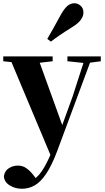

<svg xmlns="http://www.w3.org/2000/svg" viewBox="-27 -894 645 1185"><path d="M108 271Q66 271 32.5 250Q-1 229 -3 193Q3 159 28.5 143.5Q54 128 83 128Q113 128 135.5 144Q158 160 177 184L208 224L171 250L152 233Q199 209 230 164Q261 119 293 41L324 -31L335 -61L421 -298L501 -546H543L325 41Q292 128 258 178.5Q224 229 187.5 250Q151 271 108 271ZM293 83 29 -546H204L359 -117L365 -107ZM-7 -516V-546H298V-516L204 -505H95ZM389 -516V-546H595V-516L513 -505H494ZM265 -654Q282 -683 300.5 -716Q319 -749 350 -806Q370 -841 389 -857.5Q408 -874 433 -874Q453 -874 470.5 -858.5Q488 -843 488 -817Q488 -794 471.5 -771.5Q455 -749 419 -727Q368 -695 339 -675Q310 -655 287 -637Z"/></svg>

Font: Noto Serif TC ExtraLight Black
Style: Regular
Weight: 900
Version: Version 2.003-H1;hotconv 1.1.1;makeotfexe 2.6.0